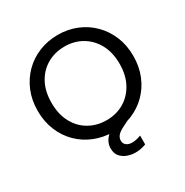

<svg xmlns="http://www.w3.org/2000/svg" viewBox="-200 -870 1182 1225"><g transform="rotate(-30 391.5 -257.5)"><path d="M393 7Q319 7 254.5 -19Q190 -45 142 -92.5Q94 -140 67 -205.5Q40 -271 40 -350Q40 -429 67 -494Q94 -559 142 -607Q190 -655 254.5 -681Q319 -707 393 -707Q466 -707 530 -681Q594 -655 642 -607Q690 -559 717 -494Q744 -429 744 -350Q744 -271 717 -205.5Q690 -140 642 -92.5Q594 -45 530 -19Q466 7 393 7ZM393 -79Q464 -79 520.5 -112Q577 -145 610 -206Q643 -267 643 -350Q643 -434 610 -494.5Q577 -555 520.5 -588Q464 -621 393 -621Q321 -621 264 -588Q207 -555 174.5 -494.5Q142 -434 142 -350Q142 -267 174.5 -206Q207 -145 264 -112Q321 -79 393 -79ZM490 -67 516 -16 464 10Q430 27 417 43.5Q404 60 404 79Q404 101 420 113.5Q436 126 462 126Q477 126 493.5 122.5Q510 119 527 112V177Q510 184 490 188Q470 192 449 192Q419 192 390 181.5Q361 171 342 149Q323 127 323 89Q323 64 335 41Q347 18 373 -4Q399 -26 444 -47Z"/></g></svg>

Font: Albert Sans Medium
Style: Regular
Weight: 500
Designer: Andreas Rasmussen
Foundry: a.Foundry
Version: Version 1.025